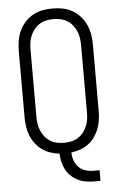

<svg xmlns="http://www.w3.org/2000/svg" viewBox="-60 -785 621 991"><g transform="rotate(-5 250.0 -289.0)"><path d="M387 165Q366 165 344.5 161.5Q323 158 303.5 148.5Q284 139 268 124Q252 109 242 90Q232 71 227 49.5Q222 28 222 7Q198 4 175 -3.5Q152 -11 132.5 -25Q113 -39 98 -58.5Q83 -78 74 -100.5Q65 -123 61.5 -147Q58 -171 58 -195V-540Q58 -566 62.5 -592.5Q67 -619 78 -643Q89 -667 107 -687Q125 -707 148 -720Q171 -733 197.5 -738Q224 -743 250 -743Q276 -743 302.5 -738Q329 -733 352 -720Q375 -707 393 -687Q411 -667 422 -643Q433 -619 437.5 -592.5Q442 -566 442 -540V-195Q442 -171 438.5 -147.5Q435 -124 426.5 -102Q418 -80 404 -60.5Q390 -41 371 -27Q352 -13 329 -5Q306 3 283 6Q283 27 290 47Q297 67 311.5 82Q326 97 346 103.5Q366 110 387 110H420V165ZM250 -47Q269 -47 287.5 -51Q306 -55 322 -65Q338 -75 349.5 -89.5Q361 -104 368.5 -121.5Q376 -139 378.5 -157.5Q381 -176 381 -195V-540Q381 -559 378.5 -577.5Q376 -596 368.5 -613.5Q361 -631 349.5 -645.5Q338 -660 322 -670Q306 -680 287.5 -684Q269 -688 250 -688Q231 -688 212.5 -684Q194 -680 178 -670Q162 -660 150.5 -645.5Q139 -631 131.5 -613.5Q124 -596 121.5 -577.5Q119 -559 119 -540V-195Q119 -176 121.5 -157.5Q124 -139 131.5 -121.5Q139 -104 150.5 -89.5Q162 -75 178 -65Q194 -55 212.5 -51Q231 -47 250 -47Z"/></g></svg>

Font: Iosevka Custom Light
Style: Regular
Weight: 300
Monospace: yes
Designer: Belleve Invis
Foundry: Belleve Invis
Version: Version 27.3.5